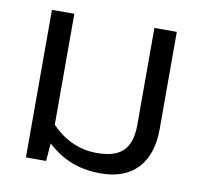

<svg xmlns="http://www.w3.org/2000/svg" viewBox="-66 -611 730 692"><g transform="rotate(10 298.5 -265.0)"><path d="M527 -184V-540H445V-185C445 -95 404 -60 318 -60C249 -60 193 -91 152 -134V-540H70V0H144L149 -65C199 -20 257 10 345 10C460 10 527 -58 527 -184Z"/></g></svg>

Font: Kanit Light
Style: Regular
Weight: 300
Designer: Katatrad Team
Foundry: CadsonDemak
Version: Version 1.000;PS 001.000;hotconv 1.0.88;makeotf.lib2.5.64775